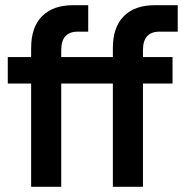

<svg xmlns="http://www.w3.org/2000/svg" viewBox="-20 -720 705 740"><path d="M100 -398H10V-500H100V-535Q100 -615 142 -657.5Q184 -700 262 -700H320V-598H280Q216 -598 216 -527V-500H415V-535Q415 -615 457 -657.5Q499 -700 577 -700H665V-598H595Q531 -598 531 -527V-500H645V-398H531V0H415V-398H216V0H100Z"/></svg>

Font: PT Root UI Bold
Style: Regular
Weight: 700
Designer: Vitaly Kuzmin
Foundry: ParaType Ltd.
Version: Version 2.000G